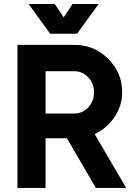

<svg xmlns="http://www.w3.org/2000/svg" viewBox="-20 -920 654 940"><path d="M225.6 -754.9Q199.2 -791 120.1 -900.4Q152.3 -900.4 248 -900.4Q258.8 -883.8 292 -835Q302.7 -851.6 335 -900.4Q367.2 -900.4 462.9 -900.4Q436.5 -863.3 357.4 -754.9Q324.2 -754.9 225.6 -754.9ZM449.2 0Q414.1 -60.5 307.6 -243.2Q282.2 -243.2 203.1 -243.2Q203.1 -182.6 203.1 0Q168.9 0 65.4 0Q65.4 -174.8 65.4 -700.2Q134.8 -700.2 344.7 -700.2Q442.4 -700.2 509.8 -631.8Q578.1 -564.5 578.1 -467.8Q578.1 -403.3 541 -347.7Q503.9 -292 443.4 -263.7Q495.1 -175.8 597.7 0Q560.5 0 449.2 0ZM203.1 -571.3Q203.1 -519.5 203.1 -364.3Q238.3 -364.3 344.7 -364.3Q383.8 -364.3 412.1 -394.5Q440.4 -424.8 440.4 -467.8Q440.4 -510.7 412.1 -541Q383.8 -571.3 344.7 -571.3Q297.9 -571.3 203.1 -571.3Z"/></svg>

Font: LeFont
Style: Regular
Weight: 700
Designer: Leryon MEDIA
Version: Version 1.0